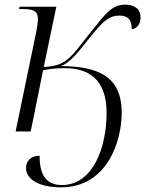

<svg xmlns="http://www.w3.org/2000/svg" viewBox="-20 -565 648 825"><path d="M242 240C440 240 503 43 503 -81C503 -227 415 -281 240 -281C282 -294 319 -345 371 -410C425 -478 452 -498 493 -498C534 -498 546 -476 546 -439C566 -442 584 -459 584 -489C584 -527 558 -545 517 -545C462 -545 434 -507 378 -437L313 -355C262 -291 229 -281 168 -277L222 -536H64L62 -526H78C122 -526 143 -519 143 -483C143 -467 139 -445 136 -429L47 0H112L165 -263C189 -268 216 -272 255 -272C363 -273 438 -223 438 -79C438 64 382 230 246 230C174 230 150 180 150 104C111 105 92 127 92 157C92 205 147 240 242 240Z"/></svg>

Font: Noto Serif Display Light
Style: Italic
Weight: 300
Italic angle: -12°
Designer: Monotype Design Team
Foundry: Monotype Imaging Inc.
Version: Version 2.009